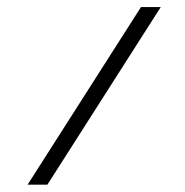

<svg xmlns="http://www.w3.org/2000/svg" viewBox="-20 -265 521 540"><path d="M57.6 254.4 376.5 -245.1H432.1L113.3 254.4Z"/></svg>

Font: IranNastaliq
Style: Regular
Weight: 400
Designer: Hossein Zahedi
Version: Version 1.5